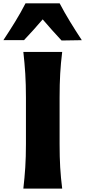

<svg xmlns="http://www.w3.org/2000/svg" viewBox="-68 -1105 499 1125"><path d="M68.8 0H296.4Q288.2 -64.3 284.7 -124.8Q281.2 -185.4 281.2 -260.9V-532.9Q281.2 -610.8 284.7 -672.9Q288.2 -734.9 296.4 -800.8H68.8Q76.2 -734.9 80.1 -672.9Q84 -610.8 84 -532.9V-260.9Q84 -185.4 80.1 -124.8Q76.2 -64.3 68.8 0ZM292.6 -867.7 411.3 -869.6Q376 -923.3 342.7 -977.7Q309.4 -1032.1 281.6 -1085.3H81.4Q54.2 -1032.1 20.9 -977.9Q-12.4 -923.7 -48 -870H72.9Q101.6 -900.2 128.7 -930.5Q155.8 -960.8 182.1 -991.5Q208.8 -960.4 236.3 -929.4Q263.8 -898.3 292.6 -867.7Z"/></svg>

Font: Pinar FD VF
Style: Regular
Weight: 300
Designer: Amin Abedi
Version: Version 2.000